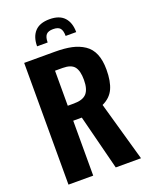

<svg xmlns="http://www.w3.org/2000/svg" viewBox="-181 -1106 941 1200"><g transform="rotate(-20 289.5 -506.0)"><path d="M171.4 -879.4Q171.4 -941.9 203.6 -977.1Q235.8 -1012.2 301.8 -1012.2Q367.2 -1012.2 399.4 -977.1Q431.6 -941.9 431.6 -879.4H361.3Q361.3 -915 348.1 -930.7Q335 -946.3 301.8 -946.3Q269 -946.3 255.4 -930.7Q241.7 -915 241.7 -879.4ZM224.6 -464.8H265.6Q325.2 -464.8 350.1 -492.9Q375 -521 375 -582.5Q375 -642.6 353.3 -670.2Q331.5 -697.8 274.9 -697.8H224.6ZM60.1 0V-809.6H264.6Q329.1 -809.6 375.5 -799.6Q421.9 -789.6 457.8 -765.6Q493.7 -741.7 511.5 -699.2Q529.3 -656.7 529.3 -594.7Q529.3 -516.6 507.1 -468.3Q484.9 -419.9 430.7 -395L542.5 0H374.5L281.7 -365.2H224.6V0Z"/></g></svg>

Font: Oswald
Style: DemiBold
Weight: 600
Designer: Vernon Adams
Foundry: Vernon Adams
Version: 3.0; ttfautohint (v0.95) -l 8 -r 50 -G 200 -x 0 -w "G" -W -c